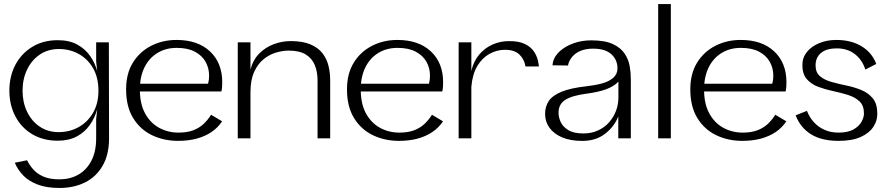

<svg xmlns="http://www.w3.org/2000/svg" viewBox="-20 -680 4352 944"><path d="M272.6 244.2Q209.2 244.2 165 227.3Q120.8 210.5 93.7 182Q66.5 153.6 52.8 120.1L113.1 107.9Q124.4 131.1 143.3 152.7Q162.2 174.4 193.4 188.1Q224.6 201.8 272.2 201.8Q323.5 201.8 364.2 179.2Q404.9 156.5 428.9 111.2Q452.8 65.8 452.8 -0.8H516.2Q516.2 80.5 484.4 135.2Q452.6 189.9 397.8 217Q342.9 244.2 272.6 244.2ZM515.2 -472 516.2 -0.8H452.8V-95.4L468.6 -234L452.8 -377.5V-472ZM264 -482.4Q321 -482.4 360.3 -460.7Q399.5 -439.1 424.1 -403.5Q448.7 -367.9 459.8 -323.6Q470.9 -279.3 470.9 -234Q470.9 -188.1 458.7 -144.6Q446.5 -101.1 421.7 -65.7Q397 -30.3 357.9 -9.3Q318.8 11.8 264 11.8Q192.2 11.8 138.6 -20.1Q85 -52 55.6 -107.9Q26.1 -163.8 26.1 -233.8Q26.1 -305.3 55.5 -361Q85 -416.8 138.6 -449.6Q192.2 -482.4 264 -482.4ZM269.2 -439Q215.9 -439 175.5 -411.5Q135.2 -383.9 113.1 -337.7Q90.9 -291.5 90.9 -234Q90.9 -177.5 112.8 -131.3Q134.7 -85.2 174.7 -57.8Q214.7 -30.4 268.5 -30.4Q322.5 -30.4 366.7 -55.1Q410.9 -79.7 437.5 -125.5Q464 -171.3 464 -233.9Q464 -298.4 437.8 -344.3Q411.5 -390.1 367.4 -414.6Q323.3 -439 269.2 -439Z M662.5 -268.4H1003.1Q1005.7 -278.9 1006.9 -287.8Q1008.1 -296.6 1008.1 -307.8Q1008.1 -345.5 990.6 -376.4Q973.2 -407.3 937.9 -426Q902.7 -444.6 848.8 -444.6Q795.2 -444.6 754.4 -419.8Q713.5 -395 690.9 -349.9Q668.3 -304.7 667.7 -244Q666.9 -171.7 692.7 -123.7Q718.6 -75.7 762 -51.9Q805.3 -28 857.5 -28Q901.8 -28 932.1 -40.2Q962.4 -52.4 982.9 -72.4Q1003.3 -92.4 1017.9 -115.8L1072.1 -83.5Q1051.4 -52.2 1019.5 -30.7Q987.5 -9.3 946.5 1.7Q905.4 12.6 855.6 12.6Q786 12.6 728 -15Q670 -42.6 635 -99Q600 -155.4 600 -240.8Q600 -318.2 633.5 -372.2Q667 -426.2 723.4 -454.9Q779.8 -483.6 848 -483.6Q952.5 -483.6 1012.6 -427.2Q1072.7 -370.8 1072.7 -275.6Q1072.7 -264.3 1071.9 -253.2Q1071.1 -242.1 1068.7 -230.2H661.7Z M1408.9 -478Q1467.7 -478 1505.8 -462Q1543.8 -446 1565.3 -418.4Q1586.8 -390.7 1595.1 -356.2Q1603.4 -321.7 1603.4 -284.9V0H1541.3V-284.9Q1541.3 -326.7 1527.8 -359.8Q1514.3 -392.9 1483.4 -412.1Q1452.5 -431.2 1399.3 -431.2Q1369.9 -431.2 1336.9 -421.4Q1303.8 -411.7 1275.6 -388.6Q1247.4 -365.6 1229.5 -326.2Q1211.5 -286.8 1211.5 -226.8V0H1149V-472H1211.5V-338Q1224.2 -386.2 1254.7 -416.9Q1285.2 -447.6 1326.1 -462.8Q1367 -478 1408.9 -478Z M1748.5 -268.4H2089.1Q2091.7 -278.9 2092.9 -287.8Q2094.1 -296.6 2094.1 -307.8Q2094.1 -345.5 2076.6 -376.4Q2059.2 -407.3 2023.9 -426Q1988.7 -444.6 1934.8 -444.6Q1881.2 -444.6 1840.4 -419.8Q1799.5 -395 1776.9 -349.9Q1754.3 -304.7 1753.7 -244Q1752.9 -171.7 1778.7 -123.7Q1804.6 -75.7 1847.9 -51.9Q1891.3 -28 1943.5 -28Q1987.8 -28 2018.1 -40.2Q2048.4 -52.4 2068.9 -72.4Q2089.3 -92.4 2103.9 -115.8L2158.1 -83.5Q2137.4 -52.2 2105.5 -30.7Q2073.5 -9.3 2032.5 1.7Q1991.4 12.6 1941.6 12.6Q1872 12.6 1814 -15Q1756 -42.6 1721 -99Q1686 -155.4 1686 -240.8Q1686 -318.2 1719.5 -372.2Q1753 -426.2 1809.4 -454.9Q1865.8 -483.6 1934 -483.6Q2038.5 -483.6 2098.6 -427.2Q2158.7 -370.8 2158.7 -275.6Q2158.7 -264.3 2157.9 -253.2Q2157.1 -242.1 2154.7 -230.2H1747.7Z M2235 0V-472H2297.5V-331.1Q2307.9 -377.9 2335.4 -410.9Q2362.9 -443.8 2401 -460.8Q2439.1 -477.8 2481 -477.8Q2531.2 -478.6 2561.9 -463.2Q2592.5 -447.9 2608.3 -422.2Q2624.2 -396.6 2628.1 -364.5Q2628.9 -362.1 2628.9 -359.6Q2628.9 -357.1 2629.5 -353.3H2563.8Q2557.3 -390 2533 -412.6Q2508.8 -435.2 2463 -435.2Q2424 -435.2 2387.9 -415.9Q2351.9 -396.5 2327.5 -356.7Q2303.1 -316.9 2297.5 -253.6V0Z M2842.2 12.8Q2785.1 12.8 2744.4 -4.3Q2703.8 -21.4 2681.9 -51.4Q2660 -81.3 2660 -119.9Q2660 -156.3 2678.1 -183.4Q2696.2 -210.6 2741.1 -229Q2786.1 -247.4 2864.6 -256Q2906 -260.6 2940.3 -269.9Q2974.6 -279.3 2995.3 -297.6Q3015.9 -315.8 3015.9 -344.1Q3015.9 -385.8 2985.9 -413.3Q2955.9 -440.8 2896.1 -440.8Q2860.5 -440.8 2835.3 -430.3Q2810 -419.8 2795.4 -403.1Q2780.8 -386.4 2775.2 -368.5Q2774.4 -365.4 2773.6 -362.6Q2772.8 -359.8 2773.1 -357.9L2696.4 -358.9Q2696.8 -363.7 2697.7 -368.2Q2698.6 -372.8 2699.4 -377.4Q2707.3 -406 2733.9 -429.6Q2760.6 -453.1 2800.5 -467.4Q2840.5 -481.6 2886.9 -481.6Q2953.8 -481.6 2992.7 -463.6Q3031.6 -445.6 3051 -416.6Q3070.4 -387.7 3076 -354.5Q3081.6 -321.4 3081.6 -290.4V0H3019.9V-107.7Q3000.1 -57 2954.7 -22.1Q2909.3 12.8 2842.2 12.8ZM2848.5 -23.9Q2888.6 -23.9 2920.5 -38.7Q2952.5 -53.4 2974.7 -78.7Q2997 -103.9 3008.8 -135.3Q3020.5 -166.6 3020.5 -200.9V-278.6Q2998.5 -255.2 2960.5 -241.2Q2922.5 -227.3 2864.5 -219.5Q2793.2 -210.5 2759.6 -189.2Q2726.1 -168 2726.1 -125.5Q2726.1 -103.1 2736.8 -79.9Q2747.5 -56.7 2774.1 -40.3Q2800.7 -23.9 2848.5 -23.9Z M3216 0V-660H3278.3V0Z M3436.5 -268.4H3777.1Q3779.7 -278.9 3780.9 -287.8Q3782.1 -296.6 3782.1 -307.8Q3782.1 -345.5 3764.6 -376.4Q3747.2 -407.3 3711.9 -426Q3676.7 -444.6 3622.8 -444.6Q3569.2 -444.6 3528.4 -419.8Q3487.5 -395 3464.9 -349.9Q3442.3 -304.7 3441.7 -244Q3440.9 -171.7 3466.7 -123.7Q3492.6 -75.7 3535.9 -51.9Q3579.3 -28 3631.5 -28Q3675.8 -28 3706.1 -40.2Q3736.4 -52.4 3756.9 -72.4Q3777.3 -92.4 3791.9 -115.8L3846.1 -83.5Q3825.4 -52.2 3793.5 -30.7Q3761.5 -9.3 3720.5 1.7Q3679.4 12.6 3629.6 12.6Q3560 12.6 3502 -15Q3444 -42.6 3409 -99Q3374 -155.4 3374 -240.8Q3374 -318.2 3407.5 -372.2Q3441 -426.2 3497.4 -454.9Q3553.8 -483.6 3622 -483.6Q3726.5 -483.6 3786.6 -427.2Q3846.7 -370.8 3846.7 -275.6Q3846.7 -264.3 3845.9 -253.2Q3845.1 -242.1 3842.7 -230.2H3435.7Z M4091.7 -483.6Q4164.8 -483.6 4216.2 -452.4Q4267.7 -421.1 4288.3 -365.5L4234.7 -338.1Q4218.5 -387.1 4182.2 -414.6Q4145.9 -442.2 4093.6 -442.2Q4044 -442.2 4016.9 -419.9Q3989.9 -397.6 3989.9 -358.3Q3989.9 -323.3 4012 -305Q4034.1 -286.6 4068.4 -277.1Q4102.8 -267.5 4141.6 -259.5Q4180.4 -251.5 4214.8 -237.4Q4249.3 -223.3 4271.4 -196.2Q4293.5 -169.2 4293.5 -120Q4293.5 -85.9 4273.6 -55.7Q4253.6 -25.4 4211.6 -6.4Q4169.7 12.6 4102.7 12.6Q4019.3 12.6 3967.2 -20Q3915 -52.6 3892 -113L3947.5 -135Q3960 -102.3 3982.5 -78.2Q4004.9 -54.1 4035.3 -41Q4065.7 -28 4102.7 -28Q4148.4 -28 4175.7 -43.2Q4203 -58.5 4215.4 -80.5Q4227.8 -102.6 4227.8 -122.1Q4227.8 -161.2 4205.8 -181.8Q4183.8 -202.3 4149.5 -213.1Q4115.1 -223.8 4076.3 -232.1Q4037.5 -240.4 4003.3 -253Q3969 -265.6 3947 -290.7Q3925 -315.7 3925 -360.1Q3925 -396.8 3947.1 -424.3Q3969.3 -451.8 4007.4 -467.7Q4045.5 -483.6 4091.7 -483.6Z"/></svg>

Font: Panamera Thin
Style: Regular
Weight: 100
Designer: Bastien Sozeau
Foundry: NBR — Bastien Sozeau
Version: Version 3.003;gftools[0.9.33]